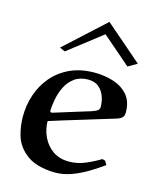

<svg xmlns="http://www.w3.org/2000/svg" viewBox="-115 -825 739 919"><g transform="rotate(15 255.0 -366.0)"><path d="M463.9 -101.1 475.1 -82Q441.9 -58.1 404.5 -35.6Q367.2 -13.2 327.1 1.5Q287.1 16.1 246.1 16.1Q203.1 16.1 161.6 4.6Q120.1 -6.8 89.8 -35.2Q53.7 -68.4 41.3 -113.3Q28.8 -158.2 28.8 -204.1Q28.8 -259.3 45.9 -311Q63 -362.8 97.9 -404.3Q132.8 -445.8 185.3 -470.5Q237.8 -495.1 309.1 -495.1Q356 -495.1 399.9 -481.4Q443.8 -467.8 471.9 -435.8Q500 -403.8 500 -349.1Q500 -333 492.4 -325Q484.9 -316.9 471.2 -312Q471.2 -312 448.2 -304.7Q424.8 -297.9 387.9 -286.4Q351.1 -274.9 308.1 -262Q265.1 -249 223.1 -236.1Q181.2 -223.1 148.9 -212.9Q148.9 -172.9 166 -136Q183.1 -99.1 216.1 -75.4Q249 -51.8 296.9 -51.8Q337.9 -51.8 376.5 -67.9Q415 -84 449.2 -105ZM162.1 -257.8Q231 -279.8 273.9 -292.5Q316.9 -305.2 338.9 -312.5Q360.8 -319.8 368.9 -326.4Q377 -333 377 -344.2Q377 -370.1 367.9 -395.5Q358.9 -420.9 338.9 -438Q318.8 -455.1 286.1 -455.1Q246.1 -455.1 219 -435.5Q191.9 -416 177 -386Q162.1 -356 155.5 -322.5Q148.9 -289.1 148.9 -262.2Q148.9 -257.3 155.8 -256.8Q157.7 -256.8 159.4 -257.3Q161.1 -257.8 162.1 -257.8ZM312 -748 495.1 -589.8 450.2 -564 309.1 -686 142.1 -556.2 115.2 -567.9Z"/></g></svg>

Font: Aref Ruqaa
Style: Bold
Weight: 700
Designer: Abdullah Aref
Version: Version 1.002